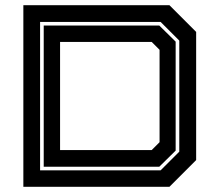

<svg xmlns="http://www.w3.org/2000/svg" viewBox="-20 -720 846 740"><path d="M70 0V-700H633L736 -597V-103L633 0ZM134.5 -63.5H599L671 -135.5V-563.5L599 -635.5H134.5ZM148.5 -77.5V-621.5H594L657 -559.5V-139.5L594 -77.5ZM211.5 -141.5H564.5L595 -172V-528L564.5 -558.5H211.5Z"/></svg>

Font: Tourney Expanded Regular
Style: Bold
Weight: 700
Width: 7
Designer: Tyler Finck
Foundry: Etcetera Type Co
Version: Version 1.010; ttfautohint (v1.8.3)